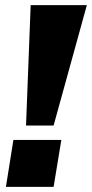

<svg xmlns="http://www.w3.org/2000/svg" viewBox="-20 -725 357 745"><path d="M81 -238 99 -705H317L188 -238ZM3 0 32 -182H218L188 0Z"/></svg>

Font: Mulish ExtraLight Black
Style: Italic
Weight: 900
Italic angle: -9°
Version: Version 3.603